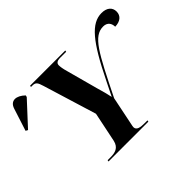

<svg xmlns="http://www.w3.org/2000/svg" viewBox="-275 -990 1257 1257"><g transform="rotate(-45 353.0 -361.5)"><path d="M-119 -518 28 -677 31 -689C-14 -733 -66 -738 -84 -681L-134 -526ZM108 0H477L479 -10H455C413 -10 382 -15 382 -44C382 -49 384 -58 387 -72L427 -267C568 -552 618 -650 708 -650C748 -650 763 -622 763 -593C810 -594 840 -617 840 -657C840 -696 811 -720 763 -720C667 -720 591 -628 471 -383C444 -327 432 -306 422 -284C415 -319 407 -347 394 -392L335 -610C326 -640 323 -663 323 -675C323 -693 335 -704 364 -704H420L422 -714H96L94 -704H107C137 -704 145 -691 157 -651L271 -279L228 -71C216 -19 179 -10 137 -10H110Z"/></g></svg>

Font: Noto Serif Display
Style: Bold Italic
Weight: 700
Italic angle: -12°
Designer: Monotype Design Team
Foundry: Monotype Imaging Inc.
Version: Version 2.009